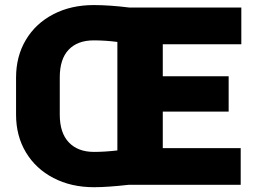

<svg xmlns="http://www.w3.org/2000/svg" viewBox="-20 -741 1017 770"><path d="M632.8 -563.5V-435.1H897V-293.5H632.8V-147H945.3V0H565.4H497.6Q410.6 9.8 356.9 9.8Q265.6 9.8 194.6 -27.1Q123.5 -64 84 -129.9Q44.4 -195.8 44.4 -281.2V-429.7Q44.4 -515.1 83.7 -581.1Q123 -647 193.8 -683.8Q264.6 -720.7 356 -720.7Q418.5 -720.7 497.6 -710.9H632.8H947.8V-563.5ZM356.9 -131.8Q399.4 -131.8 450.7 -137.7V-572.8Q402.3 -579.1 356 -579.1Q291 -579.1 255.4 -541.7Q219.7 -504.4 219.7 -430.7V-281.2Q219.7 -208 256.1 -169.9Q292.5 -131.8 356.9 -131.8Z"/></svg>

Font: Heebo Black
Style: Regular
Weight: 900
Designer: Oded Ezer
Foundry: Meir Sadan
Version: Version 2.001; ttfautohint (v1.5.14-ce02) -l 8 -r 50 -G 200 